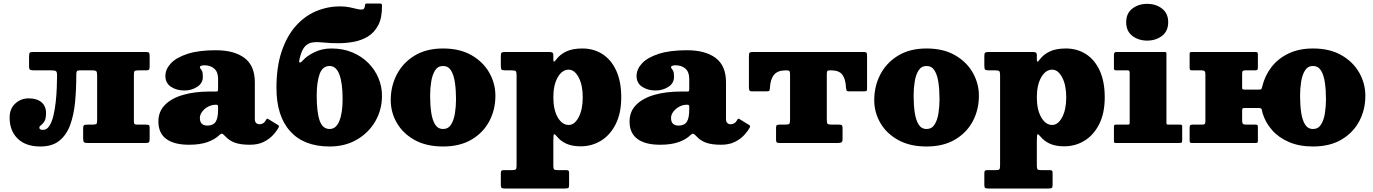

<svg xmlns="http://www.w3.org/2000/svg" viewBox="-20 -817 7846 1097"><path d="M35 -145Q35 -195.5 67 -225.2Q99 -255 144 -255Q190.5 -255 216.8 -233Q243 -211 243 -171Q243 -138.5 233.5 -123.5Q224 -108.5 214.5 -102Q205 -95.5 205 -89Q205 -80 211.2 -77.5Q217.5 -75 226 -75Q247.5 -75 262 -97.5Q276.5 -120 285.2 -156.5Q294 -193 298.5 -235Q303 -277 304.5 -317Q306 -357 306 -386Q306 -407 299.2 -411Q292.5 -415 271.5 -415H175Q158.5 -415 152.2 -418.2Q146 -421.5 146 -439V-491Q146 -509.5 149.2 -514.8Q152.5 -520 171 -520H812Q829.5 -520 832.2 -514.8Q835 -509.5 835 -492V-440Q835 -424.5 832 -419.8Q829 -415 813 -415H771Q754 -415 749.5 -411.2Q745 -407.5 745 -391V-124Q745 -111.5 749 -108.2Q753 -105 765 -105H811Q823.5 -105 829.2 -102.8Q835 -100.5 835 -88V-25Q835 -8 830.8 -4Q826.5 0 810 0H483Q466 0 460.5 -4Q455 -8 455 -26V-81Q455 -98.5 460 -101.8Q465 -105 482 -105H507Q524.5 -105 529.8 -108.2Q535 -111.5 535 -129V-383Q535 -403.5 531 -409.2Q527 -415 506 -415H435Q422 -415 419 -409.5Q416 -404 416 -390.5Q416 -308.5 409 -234.5Q402 -160.5 381 -103.2Q360 -46 319.2 -13Q278.5 20 211 20Q127 20 81 -25Q35 -70 35 -145Z M885 -123Q885 -180 922.8 -218Q960.5 -256 1026.8 -275Q1093 -294 1179 -294H1213Q1221.5 -294 1223.8 -296Q1226 -298 1226 -307V-367Q1226 -406 1204 -425Q1182 -444 1148 -444Q1137 -444 1129.5 -441.2Q1122 -438.5 1122 -434Q1122 -428.5 1126.2 -424Q1130.5 -419.5 1134.8 -409.8Q1139 -400 1139 -378Q1139 -341.5 1106.8 -320.8Q1074.5 -300 1034 -300Q988.5 -300 956.8 -321.2Q925 -342.5 925 -383Q925 -421.5 956.2 -455Q987.5 -488.5 1051.2 -509.2Q1115 -530 1213 -530Q1318 -530 1377 -485.8Q1436 -441.5 1436 -347V-136Q1436 -121 1443.8 -114Q1451.5 -107 1462 -107Q1472.5 -107 1482.5 -112.2Q1492.5 -117.5 1501 -133.5Q1506 -142 1512.5 -137L1569.5 -102Q1576 -98 1572.5 -90Q1561 -68 1539.5 -44.8Q1518 -21.5 1485.8 -5.8Q1453.5 10 1408 10H1407.5Q1354.5 10 1322 -1.8Q1289.5 -13.5 1267 -38.5Q1254.5 -52 1248.2 -53Q1242 -54 1233.5 -45.5Q1209 -21 1166.5 -5.5Q1124 10 1060 10Q974.5 10 929.8 -23.2Q885 -56.5 885 -123ZM1122 -143Q1122 -99.5 1165 -99.5Q1197.5 -99.5 1211.8 -120.5Q1226 -141.5 1226 -191V-208.5Q1226 -218.5 1216 -218.5H1212Q1189 -218.5 1168.5 -207.2Q1148 -196 1135 -178.8Q1122 -161.5 1122 -143Z M2162.5 -782.5Q2163 -714.5 2140.8 -672.5Q2118.5 -630.5 2081.8 -608.2Q2045 -586 2000.5 -578Q1956 -570 1912.5 -570Q1866 -570 1830.5 -574Q1795 -578 1768.5 -575Q1742 -572 1723.5 -553Q1705 -534 1693 -487.5Q1687 -464 1691.2 -459.8Q1695.5 -455.5 1712.5 -474Q1735 -498.5 1777.8 -519.2Q1820.5 -540 1873.5 -540Q1939.5 -540 1992.8 -517.8Q2046 -495.5 2084 -457.5Q2122 -419.5 2142.2 -371Q2162.5 -322.5 2162.5 -270Q2162.5 -190 2124.5 -124.2Q2086.5 -58.5 2019 -19.2Q1951.5 20 1863.5 20Q1716.5 20 1638 -67Q1559.5 -154 1559.5 -315Q1559.5 -433.5 1588.5 -521Q1617.5 -608.5 1668 -666.2Q1718.5 -724 1784.2 -752.2Q1850 -780.5 1923.5 -780.5Q1955 -780.5 1980.5 -774.8Q2006 -769 2024.2 -764.8Q2042.5 -760.5 2053 -763.5Q2063.5 -766.5 2065 -783.5Q2066 -792 2067.8 -794.5Q2069.5 -797 2079 -797H2149.5Q2158 -797 2160.2 -794.2Q2162.5 -791.5 2162.5 -782.5ZM1789.5 -270Q1789.5 -177 1806.2 -128.5Q1823 -80 1863.5 -80Q1900.5 -80 1919 -126Q1937.5 -172 1937.5 -250Q1937.5 -343 1919 -391.5Q1900.5 -440 1863.5 -440Q1823 -440 1806.2 -394Q1789.5 -348 1789.5 -270Z M2212.5 -245Q2212.5 -325 2247.5 -392Q2282.5 -459 2349.2 -499.5Q2416 -540 2511.5 -540Q2607 -540 2673.8 -501.8Q2740.5 -463.5 2775.5 -401.8Q2810.5 -340 2810.5 -270Q2810.5 -190 2775.5 -124.2Q2740.5 -58.5 2673.8 -19.2Q2607 20 2511.5 20Q2416 20 2349.2 -17Q2282.5 -54 2247.5 -114.5Q2212.5 -175 2212.5 -245ZM2437.5 -270Q2437.5 -218 2443.8 -174.8Q2450 -131.5 2466 -105.8Q2482 -80 2511.5 -80Q2541 -80 2557 -105Q2573 -130 2579.2 -169Q2585.5 -208 2585.5 -250Q2585.5 -302 2579.2 -345.2Q2573 -388.5 2557 -414.2Q2541 -440 2511.5 -440Q2482 -440 2466 -415Q2450 -390 2443.8 -351Q2437.5 -312 2437.5 -270Z M2841.5 -441V-497.5Q2841.5 -513 2846.5 -516.5Q2851.5 -520 2866 -520H3119Q3129.5 -520 3135.5 -516.8Q3141.5 -513.5 3141.5 -502V-475Q3141.5 -454 3158 -477Q3180 -506.5 3216 -523.2Q3252 -540 3307.5 -540Q3372 -540 3422.2 -507.8Q3472.5 -475.5 3501 -413.2Q3529.5 -351 3529.5 -261Q3529.5 -171 3498.2 -108.5Q3467 -46 3414.5 -13.5Q3362 19 3297.5 19Q3249 19 3216 4Q3183 -11 3162 -37Q3151 -50.5 3146.2 -50.2Q3141.5 -50 3141.5 -13V129Q3141.5 145 3145.2 150Q3149 155 3166 155H3214Q3224 155 3227.8 157.8Q3231.5 160.5 3231.5 171V239Q3231.5 254 3227 257Q3222.5 260 3207 260H2864Q2849 260 2845.2 256Q2841.5 252 2841.5 238V174Q2841.5 162.5 2844.8 158.8Q2848 155 2860 155H2907Q2923.5 155 2927.5 150.2Q2931.5 145.5 2931.5 128.5V-389Q2931.5 -406.5 2926.2 -410.8Q2921 -415 2904 -415H2869Q2850.5 -415 2846 -419.2Q2841.5 -423.5 2841.5 -441ZM3141.5 -261Q3141.5 -190.5 3166.5 -146.8Q3191.5 -103 3229.5 -103Q3262.5 -103 3286 -146.8Q3309.5 -190.5 3309.5 -261Q3309.5 -331.5 3286 -375.2Q3262.5 -419 3229.5 -419Q3191.5 -419 3166.5 -375.2Q3141.5 -331.5 3141.5 -261Z M3577 -123Q3577 -180 3614.8 -218Q3652.5 -256 3718.8 -275Q3785 -294 3871 -294H3905Q3913.5 -294 3915.8 -296Q3918 -298 3918 -307V-367Q3918 -406 3896 -425Q3874 -444 3840 -444Q3829 -444 3821.5 -441.2Q3814 -438.5 3814 -434Q3814 -428.5 3818.2 -424Q3822.5 -419.5 3826.8 -409.8Q3831 -400 3831 -378Q3831 -341.5 3798.8 -320.8Q3766.5 -300 3726 -300Q3680.5 -300 3648.8 -321.2Q3617 -342.5 3617 -383Q3617 -421.5 3648.2 -455Q3679.5 -488.5 3743.2 -509.2Q3807 -530 3905 -530Q4010 -530 4069 -485.8Q4128 -441.5 4128 -347V-136Q4128 -121 4135.8 -114Q4143.5 -107 4154 -107Q4164.5 -107 4174.5 -112.2Q4184.5 -117.5 4193 -133.5Q4198 -142 4204.5 -137L4261.5 -102Q4268 -98 4264.5 -90Q4253 -68 4231.5 -44.8Q4210 -21.5 4177.8 -5.8Q4145.5 10 4100 10H4099.5Q4046.5 10 4014 -1.8Q3981.5 -13.5 3959 -38.5Q3946.5 -52 3940.2 -53Q3934 -54 3925.5 -45.5Q3901 -21 3858.5 -5.5Q3816 10 3752 10Q3666.5 10 3621.8 -23.2Q3577 -56.5 3577 -123ZM3814 -143Q3814 -99.5 3857 -99.5Q3889.5 -99.5 3903.8 -120.5Q3918 -141.5 3918 -191V-208.5Q3918 -218.5 3908 -218.5H3904Q3881 -218.5 3860.5 -207.2Q3840 -196 3827 -178.8Q3814 -161.5 3814 -143Z M4414 -20.5V-87.5Q4414 -99.5 4419 -102.2Q4424 -105 4435 -105H4467Q4485 -105 4489.5 -109.5Q4494 -114 4494 -132.5V-392.5Q4494 -407 4490 -411Q4486 -415 4472 -415H4469Q4423.5 -415 4402.5 -389.8Q4381.5 -364.5 4379 -315.5Q4378.5 -304 4375.8 -299.5Q4373 -295 4360 -295H4276Q4263.5 -295 4261.2 -302.2Q4259 -309.5 4259 -320.5V-493.5Q4259 -511 4262.5 -515.5Q4266 -520 4283 -520H4913Q4927.5 -520 4930.8 -515.8Q4934 -511.5 4934 -496.5V-310.5Q4934 -299.5 4930.2 -297.2Q4926.5 -295 4915 -295H4833Q4819 -295 4816.8 -300.8Q4814.5 -306.5 4813.5 -318.5Q4811 -366 4792.5 -390.5Q4774 -415 4729 -415H4723Q4710 -415 4707 -411Q4704 -407 4704 -393.5V-133.5Q4704 -114.5 4708.2 -109.8Q4712.5 -105 4731 -105H4773Q4788 -105 4791 -100.5Q4794 -96 4794 -80.5V-21Q4794 -6 4786.2 -3Q4778.5 0 4765 0H4437Q4422.5 0 4418.2 -3.2Q4414 -6.5 4414 -20.5Z M4975 -245Q4975 -325 5010 -392Q5045 -459 5111.8 -499.5Q5178.5 -540 5274 -540Q5369.5 -540 5436.2 -501.8Q5503 -463.5 5538 -401.8Q5573 -340 5573 -270Q5573 -190 5538 -124.2Q5503 -58.5 5436.2 -19.2Q5369.5 20 5274 20Q5178.5 20 5111.8 -17Q5045 -54 5010 -114.5Q4975 -175 4975 -245ZM5200 -270Q5200 -218 5206.2 -174.8Q5212.5 -131.5 5228.5 -105.8Q5244.5 -80 5274 -80Q5303.5 -80 5319.5 -105Q5335.5 -130 5341.8 -169Q5348 -208 5348 -250Q5348 -302 5341.8 -345.2Q5335.5 -388.5 5319.5 -414.2Q5303.5 -440 5274 -440Q5244.5 -440 5228.5 -415Q5212.5 -390 5206.2 -351Q5200 -312 5200 -270Z M5604 -441V-497.5Q5604 -513 5609 -516.5Q5614 -520 5628.5 -520H5881.5Q5892 -520 5898 -516.8Q5904 -513.5 5904 -502V-475Q5904 -454 5920.5 -477Q5942.5 -506.5 5978.5 -523.2Q6014.5 -540 6070 -540Q6134.5 -540 6184.8 -507.8Q6235 -475.5 6263.5 -413.2Q6292 -351 6292 -261Q6292 -171 6260.8 -108.5Q6229.5 -46 6177 -13.5Q6124.5 19 6060 19Q6011.5 19 5978.5 4Q5945.5 -11 5924.5 -37Q5913.5 -50.5 5908.8 -50.2Q5904 -50 5904 -13V129Q5904 145 5907.8 150Q5911.5 155 5928.5 155H5976.5Q5986.5 155 5990.2 157.8Q5994 160.5 5994 171V239Q5994 254 5989.5 257Q5985 260 5969.5 260H5626.5Q5611.5 260 5607.8 256Q5604 252 5604 238V174Q5604 162.5 5607.2 158.8Q5610.5 155 5622.5 155H5669.5Q5686 155 5690 150.2Q5694 145.5 5694 128.5V-389Q5694 -406.5 5688.8 -410.8Q5683.5 -415 5666.5 -415H5631.5Q5613 -415 5608.5 -419.2Q5604 -423.5 5604 -441ZM5904 -261Q5904 -190.5 5929 -146.8Q5954 -103 5992 -103Q6025 -103 6048.5 -146.8Q6072 -190.5 6072 -261Q6072 -331.5 6048.5 -375.2Q6025 -419 5992 -419Q5954 -419 5929 -375.2Q5904 -331.5 5904 -261Z M6414.5 -690Q6414.5 -741 6449.8 -768Q6485 -795 6534.5 -795Q6584 -795 6619.2 -768Q6654.5 -741 6654.5 -690Q6654.5 -639 6619.2 -612Q6584 -585 6534.5 -585Q6485 -585 6449.8 -612Q6414.5 -639 6414.5 -690ZM6425 -415H6357.5Q6344.5 -415 6344.5 -425V-506Q6344.5 -520 6359.5 -520H6632Q6639 -520 6641.8 -518.5Q6644.5 -517 6644.5 -510V-117.5Q6644.5 -110 6646 -107.5Q6647.5 -105 6655 -105H6720.5Q6729 -105 6731.8 -103.2Q6734.5 -101.5 6734.5 -93V-15.5Q6734.5 -4.5 6730.8 -2.2Q6727 0 6715.5 0H6356.5Q6349 0 6346.8 -2.2Q6344.5 -4.5 6344.5 -12.5V-90.5Q6344.5 -100 6346.8 -102.5Q6349 -105 6358 -105H6421.5Q6429.5 -105 6432 -106.5Q6434.5 -108 6434.5 -116V-402Q6434.5 -415 6425 -415Z M6867 -124.5V-392.5Q6867 -405 6862.8 -410Q6858.5 -415 6846 -415H6790Q6782 -415 6779.5 -418.2Q6777 -421.5 6777 -430V-509Q6777 -517.5 6780.8 -518.8Q6784.5 -520 6792.5 -520H7153Q7162 -520 7164.5 -516.8Q7167 -513.5 7167 -504V-431Q7167 -420.5 7163 -417.8Q7159 -415 7149 -415H7097Q7085 -415 7081 -411.8Q7077 -408.5 7077 -395.5V-333Q7077 -318.5 7077.2 -311.8Q7077.5 -305 7093.5 -305H7166.5Q7181.5 -305 7185 -306.8Q7188.5 -308.5 7191.5 -321Q7206 -383.5 7244 -433Q7282 -482.5 7342 -511.2Q7402 -540 7482 -540Q7577.5 -540 7644.2 -501.8Q7711 -463.5 7746 -401.8Q7781 -340 7781 -270Q7781 -190 7746 -124.2Q7711 -58.5 7644.2 -19.2Q7577.5 20 7482 20Q7404 20 7345 -5.2Q7286 -30.5 7248 -73.8Q7210 -117 7194 -170Q7190.5 -183 7189 -191.5Q7187.5 -200 7169.5 -200H7104.5Q7089.5 -200 7083.2 -199.5Q7077 -199 7077 -183V-127.5Q7077 -115 7081.2 -110Q7085.5 -105 7098 -105H7154Q7162.5 -105 7164.8 -101.8Q7167 -98.5 7167 -90V-11Q7167 -3 7163.5 -1.5Q7160 0 7151.5 0H6791Q6782 0 6779.5 -3.2Q6777 -6.5 6777 -16V-89Q6777 -99.5 6781.2 -102.2Q6785.5 -105 6795 -105H6847Q6859 -105 6863 -108.2Q6867 -111.5 6867 -124.5ZM7408 -270Q7408 -218 7414.2 -174.8Q7420.5 -131.5 7436.5 -105.8Q7452.5 -80 7482 -80Q7511.5 -80 7527.5 -105Q7543.5 -130 7549.8 -169Q7556 -208 7556 -250Q7556 -302 7549.8 -345.2Q7543.5 -388.5 7527.5 -414.2Q7511.5 -440 7482 -440Q7452.5 -440 7436.5 -415Q7420.5 -390 7414.2 -351Q7408 -312 7408 -270Z"/></svg>

Font: Besley* Fatface
Style: Regular
Weight: 900
Designer: Owen Earl
Foundry: indestructible type*
Version: Version 3.000; ttfautohint (v1.8.3)